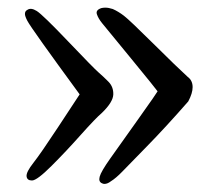

<svg xmlns="http://www.w3.org/2000/svg" viewBox="-20 -505 519 492"><path d="M460.9 -308.1Q473.6 -298.8 473.6 -281.7Q473.6 -266.1 462.4 -245.1Q403.8 -178.2 356.9 -130.4Q310.1 -82.5 293.5 -65.4Q276.9 -48.3 264.2 -40.5Q255.4 -33.7 247.6 -33.7Q244.6 -33.7 241.7 -35.2Q231.9 -39.1 235.4 -52.2Q238.8 -65.4 262.7 -99.1Q286.6 -132.8 334.7 -200.4Q382.8 -268.1 383.8 -271Q380.4 -276.4 316.2 -354.7Q252 -433.1 241.9 -445.3Q231.9 -457.5 228.3 -468.5Q224.6 -479.5 240.2 -484.4Q245.1 -485.4 250 -485.4Q258.3 -485.4 269 -481.9Q283.2 -475.6 297.6 -464.6Q312 -453.6 373.3 -392.8Q434.6 -332 460.9 -308.1ZM241.2 -215.8Q225.1 -202.1 187.7 -160.2Q150.4 -118.2 112.5 -80.3Q74.7 -42.5 62 -42.5Q49.3 -42.5 48.1 -53.2Q46.9 -64 65.7 -87.9Q84.5 -111.8 128.4 -178.5Q172.4 -245.1 184.1 -263.2Q61 -431.2 50.3 -451.2Q43.9 -463.4 43.9 -469.2Q43.9 -476.6 49.8 -479.5Q59.1 -486.3 74.2 -476.8Q89.4 -467.3 154.8 -398.7Q220.2 -330.1 232.7 -319.3Q245.1 -308.6 258.1 -295.4Q271 -282.2 270.3 -262.7Q269.5 -243.2 241.2 -215.8Z"/></svg>

Font: Myanmar Kalay
Style: Regular
Weight: 400
Designer: Khon Soe Zaw Thu
Foundry: PaOh Unicode khonsoezawthu@gmail.com and @hotmail.com
Version: Version 1.20 December 6, 2016